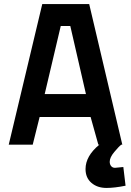

<svg xmlns="http://www.w3.org/2000/svg" viewBox="-20 -712 645 945"><path d="M587 110 598 202Q544 213 504 213Q459 213 430 188Q401 163 401 120Q401 56 469 0H464L426 -136H175L141 0H23L188 -692H419L582 0H577Q565 9 542.5 36Q520 63 520 84Q520 97 527 105.5Q534 114 546 114ZM279 -584 200 -249H403L326 -584Z"/></svg>

Font: TitilliumText22L Rg
Style: Bold
Weight: 700
Designer: Campivisivi
Foundry: Campivisivi
Version: 1.000